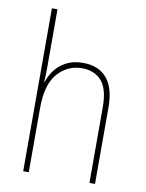

<svg xmlns="http://www.w3.org/2000/svg" viewBox="-85 -821 671 882"><g transform="rotate(10 250.0 -380.0)"><path d="M85 0V-760H111V-494Q111 -472 110.5 -456Q110 -440 109 -421H111Q120 -450 139.5 -476.5Q159 -503 191.5 -520.5Q224 -538 271 -538Q342 -538 381 -493Q420 -448 420 -356V0H394V-353Q394 -439 360.5 -476Q327 -513 270 -513Q203 -513 157 -461.5Q111 -410 111 -300V0Z"/></g></svg>

Font: Noto Sans Mono ExtraCondensed Thin
Style: Regular
Weight: 100
Width: 2
Designer: Monotype Design Team
Foundry: Monotype Imaging Inc.
Version: Version 2.014; ttfautohint (v1.8.4.7-5d5b)